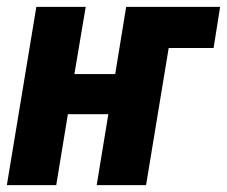

<svg xmlns="http://www.w3.org/2000/svg" viewBox="-30 -540 662 560"><path d="M-10 0 76 -520H220L187 -324H306L338 -520H612L593 -400H462L396 0H252L286 -207H168L134 0Z"/></svg>

Font: Iosevka SS04 Hv Ex Obl
Style: Regular
Weight: 900
Width: 7
Italic angle: -9°
Monospace: yes
Designer: Belleve Invis
Foundry: Belleve Invis
Version: Version 19.0.0; ttfautohint (v1.8.4)